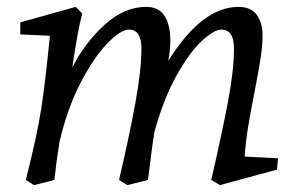

<svg xmlns="http://www.w3.org/2000/svg" viewBox="-20 -528 864 558"><path d="M125 -424 39 -428V-463L200 -508L219 -489Q212 -463 204.5 -421Q197 -379 190 -332Q227 -404 284 -456Q341 -508 405 -508Q441 -508 458 -482Q475 -456 475 -411Q475 -383 469 -351Q567 -508 673 -508Q709 -508 726 -485Q743 -462 743 -426Q743 -395 737.5 -359.5Q732 -324 720 -262Q708 -201 701 -158.5Q694 -116 691 -73L788 -68L785 -35L619 10L594 -5Q625 -140 642.5 -232Q660 -324 660 -387Q660 -442 623 -442Q602 -442 566 -408.5Q530 -375 492.5 -307.5Q455 -240 429 -145Q423 -111 410 -5L350 10L326 -5Q355 -129 373 -226.5Q391 -324 391 -387Q391 -442 355 -442Q331 -442 292 -402Q253 -362 214.5 -288Q176 -214 153 -116Q144 -61 138 -5L79 10L55 -5Q88 -135 100 -213Q112 -291 125 -424Z"/></svg>

Font: Andada Pro
Style: Italic
Weight: 400
Italic angle: -7°
Designer: Carolina Giovagnoli
Foundry: Huerta Tipografica
Version: Version 3.005; ttfautohint (v1.8.4)